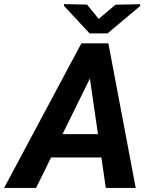

<svg xmlns="http://www.w3.org/2000/svg" viewBox="-71 -924 743 944"><path d="M392.6 -582 106.4 0H-50.8L329.1 -710.9H429.7ZM449.2 0 362.3 -597.2 367.7 -710.9H461.9L596.2 0ZM485.4 -264.6 465.3 -149.9H99.6L119.6 -264.6ZM356.9 -901.4 414.1 -831.1 497.1 -900.9 617.7 -903.3 618.2 -894.5 457.5 -759.8H369.6L243.7 -895L243.2 -903.8Z"/></svg>

Font: Roboto
Style: Bold Italic
Weight: 700
Italic angle: -12°
Designer: Christian Robertson
Foundry: Google
Version: Version 3.0